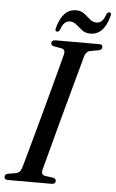

<svg xmlns="http://www.w3.org/2000/svg" viewBox="-60 -899 565 938"><g transform="rotate(5 222.5 -429.5)"><path d="M179.5 -65.5Q173.5 -40.5 193 -36L235 -30Q248.5 -26 248.5 -16Q248.5 0 229 0H14.5Q-2.5 0 -2.5 -14Q-2.5 -27 13 -30.5L49.5 -36.5Q72.5 -40.5 80 -66.5Q87 -90 99 -133.5Q111 -177 126.2 -232.5Q141.5 -288 157.8 -348Q174 -408 189.2 -464.2Q204.5 -520.5 216.5 -566Q228.5 -611.5 235 -637.5Q239.5 -659 220 -663.5L182.5 -670Q168 -674 168 -684.5Q168.5 -700 188.5 -700H402.5Q418.5 -700 418.5 -687Q418.5 -674 401.5 -670L359.5 -662.5Q340.5 -658 333.5 -634.5Q326.5 -608.5 314 -563Q301.5 -517.5 286 -460.8Q270.5 -404 254.2 -344.2Q238 -284.5 223.2 -229Q208.5 -173.5 197 -130.5Q185.5 -87.5 179.5 -65.5ZM353.5 -747.5Q329.5 -747.5 313.2 -760Q297 -772.5 282.5 -785.2Q268 -798 250.5 -798Q219.5 -798 206 -755.5Q200.5 -743 191 -743Q179.5 -743 184 -760Q209 -855 275 -855Q299 -855 315.5 -842.2Q332 -829.5 346.2 -816.8Q360.5 -804 379 -804Q409.5 -804 423 -846.5Q427.5 -859 438 -859Q449.5 -859 445 -841.5Q420.5 -747.5 353.5 -747.5Z"/></g></svg>

Font: Fraunces 144pt S050
Style: Italic
Weight: 400
Italic angle: -16°
Version: Version 1.000; ttfautohint (v1.8.3)